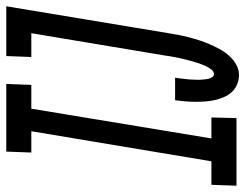

<svg xmlns="http://www.w3.org/2000/svg" viewBox="-143 -670 783 613"><g transform="rotate(-90 248.5 -363.5)"><path d="M-38 0 -35 -80H40L136 -655H68L71 -735H287L284 -655H208L113 -80H180L178 0ZM316 8Q300 8 285.5 2Q271 -4 261 -15Q251 -26 245 -40Q239 -54 235.5 -69Q232 -84 231 -100Q230 -116 230 -132Q230 -148 231.5 -164.5Q233 -181 235 -196H307Q306 -190 305 -183Q304 -176 303.5 -169.5Q303 -163 302 -156Q301 -149 301 -142.5Q301 -136 300.5 -129Q300 -122 300.5 -115.5Q301 -109 301.5 -102.5Q302 -96 303.5 -89.5Q305 -83 308.5 -77.5Q312 -72 318 -72Q327 -72 333 -80Q339 -88 343 -96Q347 -104 350 -112.5Q353 -121 355.5 -129Q358 -137 360.5 -145.5Q363 -154 365 -162.5Q367 -171 369 -179.5Q371 -188 372.5 -196.5Q374 -205 375.5 -213.5Q377 -222 378 -230L449 -655H373L376 -735H535L449 -217Q446 -200 443 -183.5Q440 -167 435.5 -150Q431 -133 425.5 -116.5Q420 -100 413 -84Q406 -68 397.5 -52.5Q389 -37 377 -23.5Q365 -10 349 -1Q333 8 316 8Z"/></g></svg>

Font: Iosevka Slab Medium
Style: Italic
Weight: 500
Italic angle: -9°
Monospace: yes
Designer: Belleve Invis
Foundry: Belleve Invis
Version: Version 11.1.0; ttfautohint (v1.8.3)